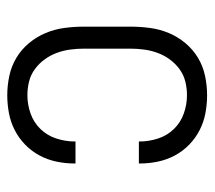

<svg xmlns="http://www.w3.org/2000/svg" viewBox="-50 -518 576 515"><g transform="rotate(90 237.5 -260.0)"><path d="M235 8Q209 8 183 2.5Q157 -3 134.5 -16.5Q112 -30 95 -50.5Q78 -71 68 -95Q58 -119 54.5 -145Q51 -171 51 -197V-323Q51 -349 54.5 -375Q58 -401 68 -425Q78 -449 95 -469.5Q112 -490 134.5 -503.5Q157 -517 183 -522.5Q209 -528 235 -528Q259 -528 283 -523.5Q307 -519 328.5 -508Q350 -497 367.5 -480Q385 -463 396.5 -441.5Q408 -420 413 -396Q418 -372 418 -348V-345H359V-347Q359 -372 351 -396.5Q343 -421 325.5 -439Q308 -457 284 -465.5Q260 -474 235 -474Q216 -474 198 -469.5Q180 -465 165 -454Q150 -443 139 -428Q128 -413 121.5 -395.5Q115 -378 112.5 -359.5Q110 -341 110 -323V-197Q110 -179 112.5 -160.5Q115 -142 121.5 -124.5Q128 -107 139 -92Q150 -77 165 -66Q180 -55 198 -50.5Q216 -46 235 -46Q260 -46 284 -54.5Q308 -63 325.5 -81Q343 -99 351 -123.5Q359 -148 359 -173V-175H418V-172Q418 -148 413 -124Q408 -100 396.5 -78.5Q385 -57 367.5 -40Q350 -23 328.5 -12Q307 -1 283 3.5Q259 8 235 8Z"/></g></svg>

Font: Iosevka QP Light
Style: Regular
Weight: 300
Designer: Belleve Invis
Foundry: Belleve Invis
Version: Version 20.0.0; ttfautohint (v1.8.4)